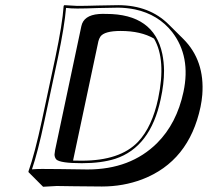

<svg xmlns="http://www.w3.org/2000/svg" viewBox="-20 -668 809 748"><path d="M281.2 -645Q312.5 -645 361.1 -646.5Q409.7 -647.9 440.9 -647.9Q562.5 -647.5 637.7 -572.3L694.3 -516.1Q778.3 -432.1 768.1 -298.8Q766.1 -274.9 761.2 -251.5Q716.3 -39.1 533.7 30.8Q460 58.6 377 58.6Q320.3 58.6 269.5 57.6Q231 56.6 200.7 56.6L147.9 59.6L91.3 2.9L90.8 0Q115.2 -68.4 143.6 -200.2L195.8 -444.8Q223.1 -574.2 228 -645L230.5 -647.9Q232.9 -647.9 281.2 -645ZM580.1 -517.6Q528.8 -547.4 450.2 -547.4Q386.7 -547.4 371.1 -525.4Q365.7 -517.1 363.3 -507.3L264.6 -42.5Q279.8 -42 298.8 -42Q447.3 -42 517.6 -115.2Q572.8 -173.8 596.2 -284.2Q627.9 -435.1 580.1 -517.6ZM281.2 -634.8Q256.3 -634.8 237.3 -637.2Q231.4 -565.9 205.6 -442.9L153.3 -197.8Q127.4 -75.2 104.5 -8.3Q122.6 -9.8 144 -9.8Q175.3 -9.8 212.9 -9.3Q265.1 -8.3 320.8 -7.8Q488.3 -7.8 591.8 -110.4Q668.5 -187 694.8 -310.1Q724.1 -447.8 650.9 -543Q596.7 -611.8 505.9 -631.3Q474.1 -637.7 440.9 -638.2Q410.2 -638.2 361.3 -636.7Q312.5 -634.8 281.2 -634.8ZM194.8 -84 296.9 -565.9Q305.7 -608.4 364.7 -613.3Q377 -614.3 393.6 -613.8Q579.6 -613.8 612.3 -458Q618.7 -427.2 619.1 -392.6Q619.1 -341.3 606 -281.7Q566.4 -94.2 428.7 -49.3Q375 -32.2 298.8 -32.2Q214.4 -32.2 199.2 -46.9Q192.4 -55.2 192.4 -66.4Q192.9 -73.7 194.8 -84Z"/></svg>

Font: Linux Biolinum Shadow O
Style: Italic
Weight: 400
Italic angle: -12°
Designer: Philipp H. Poll
Foundry: Philipp H. Poll
Version: Version 0.6.2